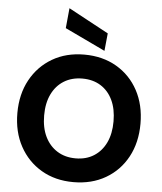

<svg xmlns="http://www.w3.org/2000/svg" viewBox="-63 -1020 915 1086"><g transform="rotate(5 394.5 -477.0)"><path d="M394 12Q291 12 212.5 -34Q134 -80 89.5 -161.5Q45 -243 45 -350Q45 -457 89.5 -538.5Q134 -620 212.5 -666Q291 -712 394 -712Q498 -712 577 -666Q656 -620 700 -538.5Q744 -457 744 -350Q744 -243 700 -161.5Q656 -80 577 -34Q498 12 394 12ZM395 -123Q455 -123 499 -151Q543 -179 567 -229.5Q591 -280 591 -350Q591 -420 567 -470.5Q543 -521 499 -548.5Q455 -576 395 -576Q335 -576 290.5 -548.5Q246 -521 221.5 -470.5Q197 -420 197 -350Q197 -280 221.5 -229.5Q246 -179 290.5 -151Q335 -123 395 -123ZM505 -743 276 -852 287 -966 515 -843Z"/></g></svg>

Font: DM Sans 17pt Black
Style: Regular
Weight: 900
Version: Version 4.004;gftools[0.9.30]